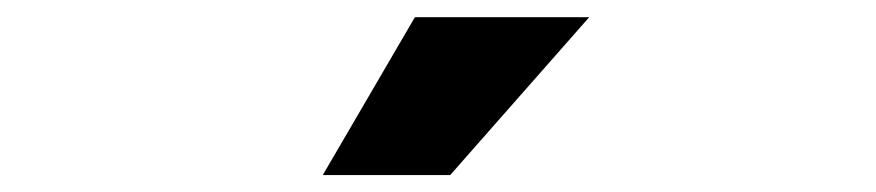

<svg xmlns="http://www.w3.org/2000/svg" viewBox="-20 -788 1040 228"><path d="M472.7 -767.6H679.7L514.6 -580.1H363.3Z"/></svg>

Font: GenEi Gothic M Heavy
Style: Regular
Weight: 800
Designer: o_tamon (Modified); [Source Han Sans]
Ryoko NISHIZUKA  (kana & ideographs); Paul D. Hunt (Latin, Greek & Cyrillic); Wenl
Version: Version 1.1a;Original Version 1.004